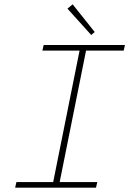

<svg xmlns="http://www.w3.org/2000/svg" viewBox="-20 -868 640 888"><path d="M50 0 56 -26H226L348 -634H176L182 -660H558L552 -634H378L256 -26H430L424 0ZM402 -706 292 -828 316 -848 418 -720Z"/></svg>

Font: Source Code Pro ExtraLight ExtraLight
Style: Italic
Weight: 250
Italic angle: -11°
Monospace: yes
Version: Version 1.016;hotconv 1.0.116;makeotfexe 2.5.65601